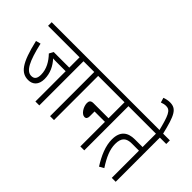

<svg xmlns="http://www.w3.org/2000/svg" viewBox="-115 -1314 1767 1767"><g transform="rotate(45 769.0 -430.5)"><path d="M461 -575H543V-622H0V-575H410V-441H207L185 -400C235 -348 273 -285 273 -211C273 -163 256 -139 217 -139C153 -139 111 -220 67 -410L20 -398C75 -160 131 -92 223 -92C282 -92 324 -130 324 -206C324 -282 292 -344 245 -396C260 -394 277 -394 294 -394H410V0H461Z M652 -575H734V-622H531V-575H601V0H652Z M722 -622V-575H995V-367H799C767 -367 755 -352 755 -326C755 -279 792 -218 830 -218C850 -218 860 -231 860 -258V-320H995V0H1046V-575H1128V-622Z M1455 -575H1538V-622H1116V-575H1404V-401H1305C1210 -401 1154 -356 1154 -251C1154 -166 1192 -79 1248 10L1292 -15C1236 -101 1205 -172 1205 -243C1205 -326 1243 -354 1312 -354H1404V0H1455Z M1405 -615H1452C1404 -820 1375 -871 1291 -871C1266 -871 1241 -865 1219 -857L1233 -810C1253 -818 1273 -822 1291 -822C1346 -822 1365 -773 1405 -615Z"/></g></svg>

Font: Noto Sans Devanagari ExtraCondensed Light
Style: Regular
Weight: 300
Width: 2
Designer: Jelle Bosma - Monotype Design Team
Foundry: Monotype Imaging Inc.
Version: Version 2.004